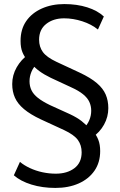

<svg xmlns="http://www.w3.org/2000/svg" viewBox="-20 -734 590 943"><path d="M252 189Q188 189 134.5 172.5Q81 156 48 127L78 61Q98 78 127 91.5Q156 105 188.5 112Q221 119 254 119Q310 119 345.5 92Q381 65 381 14Q381 -21 362.5 -46.5Q344 -72 295 -95L180 -148Q129 -172 98 -198Q67 -224 53.5 -254Q40 -284 40 -321Q40 -365 62 -403.5Q84 -442 120 -467L112 -442Q99 -456 90 -478Q81 -500 81 -533Q81 -590 108.5 -630Q136 -670 185 -692Q234 -714 296 -714Q358 -714 408.5 -698Q459 -682 490 -653L461 -589Q429 -615 384 -629.5Q339 -644 295 -644Q242 -644 207 -616.5Q172 -589 172 -539Q172 -504 190.5 -478.5Q209 -453 258 -430L372 -377Q425 -352 455.5 -326Q486 -300 499 -270Q512 -240 512 -203Q512 -160 491 -122Q470 -84 433 -59L441 -84Q454 -70 463 -47Q472 -24 472 8Q472 64 444 104.5Q416 145 366.5 167Q317 189 252 189ZM125 -335Q125 -311 134.5 -291Q144 -271 166 -253.5Q188 -236 225 -218L324 -173Q358 -157 380.5 -139.5Q403 -122 416 -105L391 -104Q409 -121 418.5 -143.5Q428 -166 428 -190Q428 -213 419 -233Q410 -253 388 -271Q366 -289 328 -306L229 -352Q196 -368 173 -385Q150 -402 137 -419L162 -421Q144 -404 134.5 -381.5Q125 -359 125 -335Z"/></svg>

Font: Nunito Sans 10pt Medium
Style: Regular
Weight: 500
Designer: Vernon Adams
Foundry: Vernon Adams
Version: Version 3.101;gftools[0.9.27]